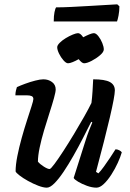

<svg xmlns="http://www.w3.org/2000/svg" viewBox="-20 -866 602 886"><path d="M196 0Q180 0 156.5 -9Q133 -18 109.5 -31Q86 -44 70 -56.5Q54 -69 52 -75Q52 -105 60 -145.5Q68 -186 80 -229Q92 -272 104.5 -310.5Q117 -349 125.5 -375.5Q134 -402 134 -409Q134 -419 126 -422.5Q118 -426 106 -426H51Q51 -437 53.5 -448Q56 -459 58 -464Q73 -471 96 -479.5Q119 -488 142.5 -494Q166 -500 180 -500Q203 -500 220 -487.5Q237 -475 237 -453Q237 -442 229 -413Q221 -384 208.5 -345.5Q196 -307 183.5 -265Q171 -223 163 -185Q155 -147 155 -120Q165 -108 182.5 -97Q200 -86 209 -86Q214 -86 231.5 -109.5Q249 -133 273 -170Q297 -207 322 -248.5Q347 -290 368.5 -328Q390 -366 402 -391Q405 -414 407 -445Q409 -476 410 -500Q464 -500 487 -487.5Q510 -475 510 -449Q510 -423 487 -324.5Q464 -226 423 -73L434 -66Q444 -76 459 -96.5Q474 -117 488.5 -139Q503 -161 513 -177Q522 -177 530.5 -172.5Q539 -168 542 -163Q536 -142 523.5 -114.5Q511 -87 494 -60.5Q477 -34 459 -17Q441 0 425 0Q405 0 381.5 -8.5Q358 -17 340.5 -27.5Q323 -38 320 -45L373 -212Q382 -241 391.5 -265.5Q401 -290 406 -301L401 -304Q384 -270 363 -229Q342 -188 319 -147.5Q296 -107 273.5 -73.5Q251 -40 231 -20Q211 0 196 0ZM294 -574Q285 -574 273 -587.5Q261 -601 252.5 -618.5Q244 -636 244 -648Q244 -657 255.5 -668.5Q267 -680 283.5 -690Q300 -700 316 -706.5Q332 -713 340 -713Q351 -713 364 -694Q379 -702 392.5 -707.5Q406 -713 413 -713Q423 -713 434 -699Q445 -685 452 -667.5Q459 -650 459 -638Q459 -626 441.5 -611Q424 -596 402.5 -585Q381 -574 368 -574Q358 -574 343 -593Q329 -585 315.5 -579.5Q302 -574 294 -574ZM228 -767Q228 -793 231.5 -810Q235 -827 239 -832Q269 -832 309.5 -834Q350 -836 392 -838.5Q434 -841 468.5 -843Q503 -845 521 -846L531 -837Q531 -815 527 -794.5Q523 -774 520 -767Z"/></svg>

Font: Texturina SemiBold
Style: Italic
Weight: 600
Italic angle: -11°
Designer: Guillermo Torres Carreño
Foundry: Omnibus-Type
Version: Version 1.002; ttfautohint (v1.8.3)